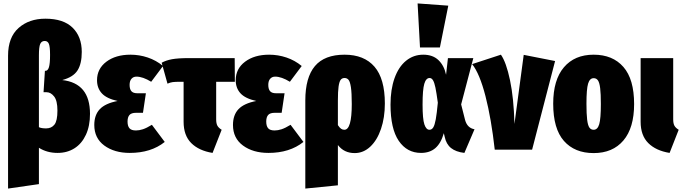

<svg xmlns="http://www.w3.org/2000/svg" viewBox="-20 -873 3979 1120"><path d="M505 -209Q505 -138 481 -86.5Q457 -35 414.5 -8Q372 19 316 19Q254 19 207 -11V201L27 227V-548Q27 -655 88 -709.5Q149 -764 245 -764Q350 -764 403.5 -711.5Q457 -659 457 -570Q457 -501 432 -462Q407 -423 343 -406Q505 -388 505 -209ZM315 -228Q315 -286 295.5 -310.5Q276 -335 252 -335H234L242 -460H246Q259 -460 265.5 -481Q272 -502 272 -553Q272 -601 265 -617.5Q258 -634 241 -634Q222 -634 214.5 -616.5Q207 -599 207 -550V-131Q222 -124 249 -124Q280 -124 297.5 -146Q315 -168 315 -228Z M931 -488 862 -396Q813 -426 776 -426Q758 -426 747 -413.5Q736 -401 736 -378Q736 -353 746.5 -341Q757 -329 781 -329H831L814 -215H774Q746 -215 735 -202Q724 -189 724 -164Q724 -138 735 -125Q746 -112 773 -112Q792 -112 813.5 -119Q835 -126 866 -145L941 -45Q861 19 737 19Q647 19 588.5 -24Q530 -67 530 -144Q530 -202 562 -236Q594 -270 666 -284Q602 -298 574 -328.5Q546 -359 546 -405Q546 -472 600.5 -513Q655 -554 741 -554Q793 -554 842 -537.5Q891 -521 931 -488Z M1273 -116 1220 19Q1140 6 1095.5 -38.5Q1051 -83 1051 -163V-396H1032Q1001 -396 987 -394Q973 -392 957 -385L923 -507Q948 -521 983 -527.5Q1018 -534 1083 -534H1349L1350 -396H1241V-177Q1241 -153 1248 -140Q1255 -127 1273 -116Z M1740 -488 1671 -396Q1622 -426 1585 -426Q1567 -426 1556 -413.5Q1545 -401 1545 -378Q1545 -353 1555.5 -341Q1566 -329 1590 -329H1640L1623 -215H1583Q1555 -215 1544 -202Q1533 -189 1533 -164Q1533 -138 1544 -125Q1555 -112 1582 -112Q1601 -112 1622.5 -119Q1644 -126 1675 -145L1750 -45Q1670 19 1546 19Q1456 19 1397.5 -24Q1339 -67 1339 -144Q1339 -202 1371 -236Q1403 -270 1475 -284Q1411 -298 1383 -328.5Q1355 -359 1355 -405Q1355 -472 1409.5 -513Q1464 -554 1550 -554Q1602 -554 1651 -537.5Q1700 -521 1740 -488Z M2225 -269Q2225 -187 2202.5 -121Q2180 -55 2140 -17.5Q2100 20 2049 20Q1987 20 1951 -27V208L1761 227V-287Q1761 -421 1817 -487.5Q1873 -554 1990 -554Q2104 -554 2164.5 -484Q2225 -414 2225 -269ZM2032 -266Q2032 -331 2027 -364Q2022 -397 2013 -407.5Q2004 -418 1990 -418Q1975 -418 1967 -407Q1959 -396 1955 -368Q1951 -340 1951 -286V-143Q1961 -128 1969.5 -122Q1978 -116 1989 -116Q2032 -116 2032 -266Z M2582 -437 2593 -534H2741L2670 -264L2693 -173Q2706 -126 2748 -119L2689 19Q2639 13 2611 -9.5Q2583 -32 2574 -75L2569 -96Q2552 -37 2519.5 -9Q2487 19 2436 19Q2354 19 2306 -51.5Q2258 -122 2258 -263Q2258 -351 2281.5 -417Q2305 -483 2348.5 -518.5Q2392 -554 2449 -554Q2505 -554 2538 -522Q2571 -490 2582 -437ZM2445 -263Q2445 -179 2455.5 -147.5Q2466 -116 2485 -116Q2499 -116 2507.5 -130Q2516 -144 2522 -177Q2528 -210 2534 -274Q2526 -333 2520 -362Q2514 -391 2506 -404.5Q2498 -418 2486 -418Q2465 -418 2455 -384Q2445 -350 2445 -263ZM2416 -853 2595 -840 2546 -596H2430Z M2981 -150 3035 -553 3218 -517 3084 0H2866Q2846 -180 2812 -312Q2778 -444 2734 -499L2902 -554Q2933 -510 2955 -405.5Q2977 -301 2981 -150Z M3679 -266Q3679 -127 3616.5 -53.5Q3554 20 3443 20Q3332 20 3269.5 -51Q3207 -122 3207 -268Q3207 -407 3269.5 -480.5Q3332 -554 3443 -554Q3554 -554 3616.5 -482.5Q3679 -411 3679 -266ZM3401 -268Q3401 -208 3405 -175Q3409 -142 3418 -129Q3427 -116 3443 -116Q3466 -116 3475.5 -148.5Q3485 -181 3485 -266Q3485 -326 3481 -358.5Q3477 -391 3468 -404Q3459 -417 3443 -417Q3420 -417 3410.5 -385Q3401 -353 3401 -268Z M3907 -177Q3907 -153 3914 -140Q3921 -127 3939 -116L3886 19Q3806 6 3761.5 -38.5Q3717 -83 3717 -163V-534H3907Z"/></svg>

Font: Fira Sans Extra Condensed Black
Style: Regular
Weight: 900
Width: 1
Designer: Carrois Corporate & Edenspiekermann AG
Foundry: Carrois Corporate GbR & Edenspiekermann AG
Version: Version 4.203